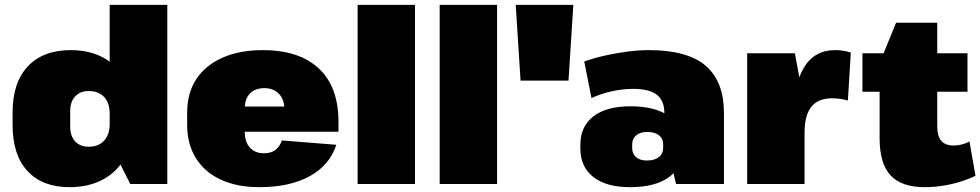

<svg xmlns="http://www.w3.org/2000/svg" viewBox="-20 -760 4049 793"><path d="M267 13Q155 13 93.5 -53.5Q32 -120 32 -244V-296Q32 -419 95 -486Q158 -553 272 -553Q350 -553 407.5 -521.5Q465 -490 497 -431Q529 -372 529 -290V-251Q529 -170 497 -110.5Q465 -51 406 -19Q347 13 267 13ZM346 -154Q387 -154 410 -179Q433 -204 433 -248V-291Q433 -335 410 -359.5Q387 -384 346 -384Q311 -384 290.5 -362Q270 -340 270 -301V-237Q270 -198 290.5 -176Q311 -154 346 -154ZM433 -169V-740H671V0H518Z M1051 13Q959 13 892 -18Q825 -49 789 -107Q753 -165 753 -245V-295Q753 -376 791 -433.5Q829 -491 899.5 -522Q970 -553 1066 -553Q1215 -553 1296.5 -477.5Q1378 -402 1378 -256V-216H948V-320H1191L1155 -282V-306Q1155 -348 1132.5 -372Q1110 -396 1072 -396Q1034 -396 1012.5 -374Q991 -352 991 -312V-214Q991 -174 1012 -150.5Q1033 -127 1070 -127Q1101 -127 1119 -142Q1137 -157 1144 -180L1369 -162Q1342 -78 1259.5 -32.5Q1177 13 1051 13Z M1694 -740V0H1457V-740Z M2033 -740V0H1796V-740Z M2348 -740 2328 -427H2130L2110 -740Z M2724 -211V-293Q2724 -344 2693 -368.5Q2662 -393 2595 -393Q2553 -393 2507.5 -383Q2462 -373 2423 -355L2393 -506Q2432 -520 2478.5 -530.5Q2525 -541 2572 -547Q2619 -553 2660 -553Q2819 -553 2894.5 -488.5Q2970 -424 2970 -293V0H2772ZM2582 13Q2484 13 2430.5 -29Q2377 -71 2377 -147V-162Q2377 -238 2431 -279.5Q2485 -321 2584 -321Q2687 -321 2744 -280Q2801 -239 2801 -163V-148Q2801 -71 2744 -29Q2687 13 2582 13ZM2652 -97Q2683 -97 2701 -111Q2719 -125 2719 -150V-164Q2719 -188 2701.5 -201.5Q2684 -215 2653 -215Q2624 -215 2607.5 -201Q2591 -187 2591 -163V-149Q2591 -125 2607 -111Q2623 -97 2652 -97Z M3066 -540H3263L3303 -325V0H3066ZM3256 -263Q3256 -406 3299.5 -479.5Q3343 -553 3430 -553Q3446 -553 3462.5 -550.5Q3479 -548 3494 -543L3482 -345Q3449 -354 3416 -354Q3359 -354 3331 -319Q3303 -284 3303 -212Z M3799 13Q3703 13 3658 -36Q3613 -85 3613 -188V-500L3681 -666H3851V-238Q3851 -198 3867.5 -178.5Q3884 -159 3919 -159Q3934 -159 3951 -163Q3968 -167 3984 -176L4009 -34Q3983 -21 3948 -10Q3913 1 3874.5 7Q3836 13 3799 13ZM3542 -540H3976V-381H3542Z"/></svg>

Font: Pathway Extreme SemiCondensed Black
Style: Regular
Weight: 900
Width: 4
Version: Version 1.001;gftools[0.9.26]